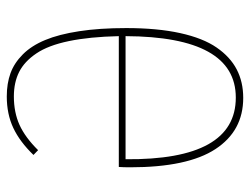

<svg xmlns="http://www.w3.org/2000/svg" viewBox="-106 -625 741 569"><g transform="rotate(-90 264.5 -340.5)"><path d="M263.2 -690.9Q301.8 -690.9 332 -679.9Q362.3 -668.9 387.9 -643.3Q413.6 -617.7 430.4 -577.1Q447.3 -536.6 456.5 -476.3Q465.8 -416 465.8 -336.9Q465.8 -244.6 450.9 -177Q436 -109.4 408.2 -69.1Q380.4 -28.8 343.3 -9.5Q306.2 9.8 258.8 9.8Q161.1 9.8 107.2 -72.5Q53.2 -154.8 53.2 -325.2Q53.2 -345.7 54.2 -358.9H441.9Q439.9 -445.8 427.2 -506.8Q414.6 -567.9 390.6 -603.3Q366.7 -638.7 335.7 -654.3Q304.7 -669.9 263.2 -669.9Q215.8 -669.9 178.7 -653.1Q141.6 -636.2 104 -598.1L89.8 -611.8Q128.9 -652.3 169.9 -671.6Q210.9 -690.9 263.2 -690.9ZM259.8 -12.2Q440.4 -12.2 441.9 -338.9H77.1Q74.2 -12.2 259.8 -12.2Z"/></g></svg>

Font: Fira Sans Compressed Thin
Style: Regular
Weight: 100
Width: 1
Designer: Carrois Corporate & Edenspiekermann AG
Foundry: Carrois Corporate GbR & Edenspiekermann AG
Version: Version 4.203;PS 004.203;hotconv 1.0.88;makeotf.lib2.5.64775